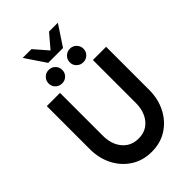

<svg xmlns="http://www.w3.org/2000/svg" viewBox="-302 -1157 1284 1284"><g transform="rotate(-45 340.5 -514.5)"><path d="M341 13Q257 13 193.8 -28Q130.5 -69 95.2 -138.2Q60 -207.5 60 -292V-700H185V-292Q185 -242.5 203.2 -201.8Q221.5 -161 256.5 -136.5Q291.5 -112 341 -112Q391 -112 425.5 -136.2Q460 -160.5 478 -201.5Q496 -242.5 496 -292V-700H621V-292Q621 -207.5 586 -138.2Q551 -69 488 -28Q425 13 341 13ZM240.5 -734.5Q213 -734.5 194.2 -752.8Q175.5 -771 175.5 -798.5Q175.5 -825 194.2 -843.8Q213 -862.5 240.5 -862.5Q267.5 -862.5 286 -843.8Q304.5 -825 304.5 -798.5Q304.5 -771 286 -752.8Q267.5 -734.5 240.5 -734.5ZM441 -734.5Q413.5 -734.5 394.5 -752.8Q375.5 -771 375.5 -798.5Q375.5 -825 394.5 -843.8Q413.5 -862.5 441 -862.5Q467.5 -862.5 486.2 -843.8Q505 -825 505 -798.5Q505 -771 486.2 -752.8Q467.5 -734.5 441 -734.5ZM271 -898 174 -1042H257L341 -945.5L423 -1042H506.5L411.5 -898Z"/></g></svg>

Font: Urbanist
Style: Bold
Weight: 700
Designer: Corey Hu
Foundry: Corey Hu
Version: Version 1.330; ttfautohint (v1.8.4.7-5d5b)